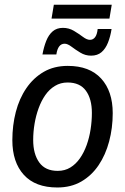

<svg xmlns="http://www.w3.org/2000/svg" viewBox="-20 -797 540 829"><path d="M227.5 12.5Q132.5 12.5 82.9 -42.1Q33.3 -96.7 33.3 -191.7Q33.3 -255.8 48.3 -313.8Q63.3 -371.7 93.8 -416.2Q124.2 -460.8 168.8 -486.7Q213.3 -512.5 272.5 -512.5Q366.7 -512.5 416.7 -457.9Q466.7 -403.3 466.7 -308.3Q466.7 -244.2 451.2 -186.2Q435.8 -128.3 405.8 -83.8Q375.8 -39.2 331.2 -13.3Q286.7 12.5 227.5 12.5ZM229.2 -59.2Q260 -59.2 283.8 -73.8Q307.5 -88.3 325 -113.3Q342.5 -138.3 354.2 -170.8Q365.8 -203.3 371.2 -238.8Q376.7 -274.2 376.7 -309.2Q376.7 -370 350.8 -405.4Q325 -440.8 271.7 -440.8Q241.7 -440.8 217.5 -426.2Q193.3 -411.7 175.8 -386.7Q158.3 -361.7 146.7 -329.6Q135 -297.5 129.2 -262.5Q123.3 -227.5 123.3 -192.5Q123.3 -131.7 149.6 -95.4Q175.8 -59.2 229.2 -59.2ZM202.5 -716.7 212.5 -776.7H462.5L452.5 -716.7ZM163.3 -561.7Q169.2 -594.2 179.6 -620.4Q190 -646.7 207.5 -661.7Q225 -676.7 251.7 -676.7Q277.5 -676.7 299.2 -663.8Q320.8 -650.8 337.9 -637.9Q355 -625 368.3 -625Q381.7 -625 390.4 -636.2Q399.2 -647.5 401.7 -671.7H461.7Q456.7 -639.2 446.2 -612.9Q435.8 -586.7 418.3 -571.7Q400.8 -556.7 373.3 -556.7Q348.3 -556.7 327.1 -569.6Q305.8 -582.5 288.8 -595.4Q271.7 -608.3 259.2 -608.3Q230 -608.3 223.3 -561.7Z"/></svg>

Font: Familjen Grotesk
Style: Italic
Weight: 400
Italic angle: -9.46201°
Designer: Anders Wikstroem, Jonas Baeckman, Matilda Gysing, Kristian Moeller
Foundry: Familjen STHLM AB
Version: Version 2.000